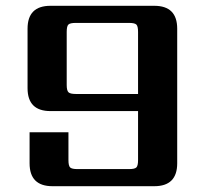

<svg xmlns="http://www.w3.org/2000/svg" viewBox="-20 -642 711 662"><path d="M241 -318H456V-532Q456 -552 450 -557.5Q444 -563 425 -563H241Q222 -563 216 -557.5Q210 -552 210 -532V-349Q210 -330 216 -324Q222 -318 241 -318ZM154 -622H512Q591 -622 591 -543V-79Q591 0 512 0H161Q82 0 82 -79V-186H216V-90Q216 -70 222 -64.5Q228 -59 247 -59H425Q444 -59 450 -64.5Q456 -70 456 -90V-259H154Q75 -259 75 -338V-543Q75 -622 154 -622Z"/></svg>

Font: Sarpanch SemiBold
Style: Regular
Weight: 600
Designer: Manushi Parikh (Devanagari and Latin), Jyotish Sonowal (Devanagari)
Foundry: Indian Type Foundry
Version: Version 2.004;PS 1.0;hotconv 1.0.78;makeotf.lib2.5.61930; tt